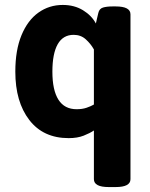

<svg xmlns="http://www.w3.org/2000/svg" viewBox="-20 -551 606 777"><path d="M420 206Q360 206 360 174V-23Q344 -12 318.5 -2Q293 8 258 8Q155 8 98.5 -65.5Q42 -139 42 -261Q42 -348 67 -408.5Q92 -469 135.5 -500Q179 -531 234 -531Q281 -531 316 -509.5Q351 -488 368 -456Q370 -467 373 -478Q376 -489 378 -499Q382 -516 397 -520.5Q412 -525 436 -525H448Q508 -525 508 -493V174Q508 206 448 206ZM290 -109Q313 -109 330.5 -115Q348 -121 360 -128V-351Q347 -374 327 -392Q307 -410 278 -410Q235 -410 213.5 -372Q192 -334 192 -261Q192 -186 216.5 -147.5Q241 -109 290 -109Z"/></svg>

Font: Asap
Style: Regular
Weight: 400
Designer: Pablo Cosgaya
Foundry: Omnibus-Type
Version: Version 3.001